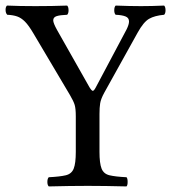

<svg xmlns="http://www.w3.org/2000/svg" viewBox="-20 -667 617 689"><path d="M337 -122Q337 -81 344.5 -62Q352 -43 373 -38Q394 -33 434 -31Q438 -27 438 -14Q438 -2 434 2Q397 1 360.5 0.5Q324 0 295 0Q266 0 229 0.5Q192 1 155 2Q150 -3 150 -14Q150 -26 155 -31Q195 -33 216 -38Q237 -43 244.5 -62Q252 -81 252 -122V-249Q252 -277 248 -290.5Q244 -304 231 -326L100 -547Q83 -576 69.5 -589.5Q56 -603 41.5 -608Q27 -613 6 -614Q0 -620 0 -632Q0 -642 5 -647Q28 -646 53 -645.5Q78 -645 107 -645Q137 -645 165.5 -645.5Q194 -646 221 -647Q226 -642 226 -630Q226 -619 221 -614Q195 -613 183 -609Q171 -605 171 -594Q171 -584 185 -559L301 -354Q309 -341 313 -341Q317 -341 323 -352L434 -561Q443 -579 443 -590Q443 -603 430.5 -608Q418 -613 395 -614Q390 -619 390 -630Q390 -642 395 -647Q419 -646 444 -645.5Q469 -645 486 -645Q503 -645 525.5 -645.5Q548 -646 569 -647Q574 -642 574 -630Q574 -619 569 -614Q535 -611 515 -599.5Q495 -588 474 -550L354 -334Q342 -312 339.5 -296.5Q337 -281 337 -258Z"/></svg>

Font: Ponomar
Style: Regular
Weight: 400
Version: Version 1.301; ttfautohint (v1.8.4.7-5d5b)